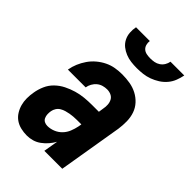

<svg xmlns="http://www.w3.org/2000/svg" viewBox="-223 -844 946 946"><g transform="rotate(45 250.0 -371.0)"><path d="M146 8Q125 8 104 3Q83 -2 66.5 -13.5Q50 -25 39 -42.5Q28 -60 22.5 -80Q17 -100 17 -122Q17 -144 21 -166Q25 -191 36 -216.5Q47 -242 67 -261.5Q87 -281 112 -293.5Q137 -306 163 -313.5Q189 -321 215 -323.5Q241 -326 267 -326H315L319 -353Q319 -353 319 -353Q319 -353 319 -353Q322 -367 321 -382Q320 -397 313.5 -409Q307 -421 294 -427Q281 -433 266 -433Q252 -433 238 -429Q224 -425 212.5 -415.5Q201 -406 193.5 -392.5Q186 -379 184 -365H60Q64 -389 73.5 -411.5Q83 -434 97 -454.5Q111 -475 130.5 -491.5Q150 -508 172.5 -519Q195 -530 219 -534Q243 -538 266 -538Q294 -538 320.5 -533.5Q347 -529 370 -517Q393 -505 410.5 -486Q428 -467 436.5 -442.5Q445 -418 445.5 -390.5Q446 -363 442 -335L386 0H261L274 -76Q264 -58 250.5 -42.5Q237 -27 220.5 -15Q204 -3 185 2.5Q166 8 146 8ZM185 -97Q205 -97 225 -105Q245 -113 260 -128.5Q275 -144 283 -164Q291 -184 295 -204L298 -221H267Q255 -221 243 -220Q231 -219 219.5 -217Q208 -215 196 -211.5Q184 -208 173 -201.5Q162 -195 155 -184Q148 -173 146 -161Q144 -150 144.5 -138.5Q145 -127 149.5 -117Q154 -107 163.5 -102Q173 -97 185 -97ZM295 -610Q274 -610 254 -612.5Q234 -615 215.5 -622.5Q197 -630 182 -642Q167 -654 158 -671.5Q149 -689 147.5 -709.5Q146 -730 150 -750H246Q244 -737 247.5 -724.5Q251 -712 260 -704Q269 -696 282 -693.5Q295 -691 308 -691Q322 -691 335.5 -693.5Q349 -696 361 -704Q373 -712 380.5 -724.5Q388 -737 390 -750H486Q482 -729 474 -708.5Q466 -688 451.5 -671Q437 -654 418 -642Q399 -630 378.5 -622.5Q358 -615 336.5 -612.5Q315 -610 295 -610Z"/></g></svg>

Font: Iosevka Curly XBdObl
Style: Regular
Weight: 800
Italic angle: -9°
Monospace: yes
Designer: Belleve Invis
Foundry: Belleve Invis
Version: Version 11.1.0; ttfautohint (v1.8.3)